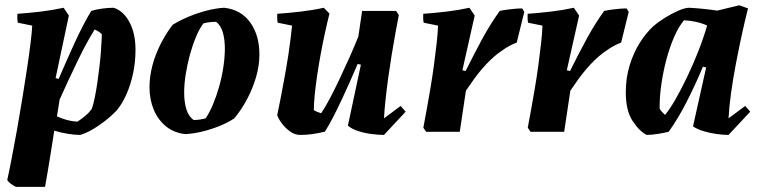

<svg xmlns="http://www.w3.org/2000/svg" viewBox="-20 -501 2898 730"><path d="M40.5 209.5Q30.5 204.5 21.5 198Q12.5 191.5 7.5 183.5Q15 150 24.5 100.7Q34.1 51.5 44.4 -6.4Q54.7 -64.3 64.5 -124.3Q74.3 -184.3 82.6 -239.3Q90.9 -294.3 96.2 -337.3Q101.5 -380.3 102.5 -403.6L47.8 -414.7Q44.8 -430.5 46.2 -448.5Q88.8 -451.5 134.8 -456.9Q180.7 -462.4 221.8 -471.5L241.8 -441.8L191.4 -204L203.1 -201Q216.9 -232.8 232.3 -268.2Q247.8 -303.7 264.2 -339Q280.6 -374.4 296.7 -405.5Q312.9 -436.6 327.1 -459.5Q344.9 -465 367.6 -468.2Q390.4 -471.5 412.2 -471.5Q435.4 -464.7 454.3 -443.2Q473.3 -421.8 484.2 -388.5Q495.2 -355.3 495.2 -312.4Q495.2 -264.9 485.9 -221.6Q476.6 -178.3 460.8 -142.7Q445.1 -107.1 424.6 -82.2Q404.5 -60.8 379.1 -41Q353.7 -21.2 328.8 -7.2Q303.9 6.8 284.3 12Q264 12 237.4 7.7Q210.9 3.4 186.3 -4.2Q179.6 39.8 173.1 79.9Q166.6 120 161.1 153Q155.6 186 151.2 209.5ZM274.4 -38.4Q290.6 -49 305.7 -61.8Q320.8 -74.6 329.4 -88.1Q335 -104.1 340.2 -129.7Q345.5 -155.3 350 -186Q354.4 -216.7 358.2 -248.3Q361.9 -279.8 363.9 -308.5Q365.9 -337.2 366.9 -357.9Q366.9 -361.5 366.9 -365.1Q366.9 -368.6 366.9 -371.2Q361.8 -376.5 354.2 -381.2Q346.6 -385.9 340 -389Q326.7 -367.9 309.4 -336.5Q292.2 -305 274.2 -267.4Q256.2 -229.7 238.6 -192.4Q221 -155 206.6 -122.1L196.6 -58.5Q216.7 -49.4 236 -44.4Q255.3 -39.4 274.4 -38.4Z M684.4 8.9Q640.9 3.9 610.8 -20.8Q580.8 -45.4 564.6 -84Q548.4 -122.6 548.4 -169.9Q548.4 -210 559.5 -252.1Q570.6 -294.2 591 -334.2Q611.3 -374.2 636.7 -407Q666.3 -425 699.9 -438.7Q733.5 -452.4 767.9 -461.2Q802.4 -469.9 832.3 -471.5Q897.5 -464.1 932.3 -414.3Q967.1 -364.6 966.2 -291.7Q966.2 -252.1 953.9 -209.1Q941.6 -166 920 -125.2Q898.5 -84.5 871.1 -51.1Q846.3 -34.7 814.2 -21.7Q782 -8.8 748.6 -0.7Q715.2 7.3 684.4 8.9ZM716.6 -44.7Q728.5 -44.7 741.1 -46.7Q753.7 -48.7 762 -51.3Q776.2 -72.2 789.3 -103Q802.4 -133.8 812.7 -169.8Q823 -205.8 828.7 -242.5Q834.4 -279.2 834.9 -311Q835.4 -348.4 827.7 -376.2Q820 -403.9 802.1 -418Q788.7 -418 776 -416.5Q763.4 -415 753.2 -412Q738 -391.6 724.9 -360.1Q711.8 -328.5 701.7 -291.6Q691.7 -254.6 686 -217.9Q680.2 -181.1 680.2 -148.8Q680.2 -112.9 688.7 -85.4Q697.2 -57.8 716.6 -44.7Z M1122.1 12Q1101 12 1082.7 -1.3Q1064.3 -14.6 1051.3 -32.3Q1038.2 -50 1033.9 -63.3Q1039.9 -90.8 1045.4 -119.3Q1050.9 -147.7 1056.4 -177.4Q1061.9 -207 1067.2 -236.5Q1072.4 -265.9 1076.7 -294.5Q1080.9 -323.2 1084.4 -350.9Q1087.9 -378.6 1090.5 -403.6L1035.8 -414.7Q1032.8 -430.5 1034.2 -448.5Q1076.8 -451.5 1123.4 -456.9Q1170 -462.4 1211 -471.5L1232.7 -449.2Q1224.6 -417.5 1216 -378.2Q1207.4 -339 1199.6 -296.8Q1191.8 -254.7 1185.8 -214Q1179.8 -173.4 1176.5 -139.5Q1173.2 -105.5 1173.2 -82Q1178.4 -78.9 1185.8 -75.7Q1193.3 -72.6 1201.1 -70.5Q1215.3 -91.1 1233.5 -125.4Q1251.7 -159.7 1271.2 -201Q1290.6 -242.2 1309.4 -284.1Q1328.1 -325.9 1342.5 -362.2L1356.8 -459.5H1485.9L1496.4 -444Q1490.9 -415.2 1483.6 -376.1Q1476.3 -337 1469.3 -293.2Q1462.2 -249.5 1456.1 -205.5Q1450.1 -161.5 1445.8 -121.5Q1441.5 -81.5 1440 -51.1L1503.2 -98.2L1522.3 -76.3L1439.8 12Q1421.3 12 1395.5 8.9Q1369.7 5.9 1344.7 -1.7Q1319.7 -9.2 1302.7 -23.1L1352.1 -255L1339.9 -258Q1326.1 -225.8 1310.4 -190.3Q1294.7 -154.9 1278.3 -120Q1261.9 -85.1 1246 -54.5Q1230.1 -24 1215.4 -0.5Q1190.5 5.5 1168.3 8.7Q1146.1 12 1122.1 12Z M1600.1 0 1589.6 -15.5Q1595.1 -44.3 1602.1 -82.9Q1609.1 -121.5 1616.4 -164.7Q1623.7 -207.8 1629.6 -251Q1635.4 -294.3 1639.9 -333.7Q1644.5 -373.2 1645.5 -403.6L1590.8 -414.7Q1587.8 -430.5 1589.2 -448.5Q1631.8 -451.5 1677.8 -456.9Q1723.7 -462.4 1764.8 -471.5L1784.8 -441.8L1738.1 -234L1750.3 -231Q1766.5 -263.2 1782.3 -294.2Q1798.2 -325.1 1814.3 -354.5Q1830.3 -383.9 1846.9 -410.2Q1863.5 -436.6 1880.1 -459.5Q1896.7 -462.9 1910.3 -464.6Q1923.9 -466.4 1937.4 -467.6Q1950.8 -468.9 1965.4 -468.9L1973.4 -455.9L1944.6 -339Q1933.6 -335.1 1922.1 -329.2Q1910.7 -323.3 1899.2 -315.9Q1887.8 -308.5 1875.8 -299.6Q1859.7 -287.5 1844.1 -272.4Q1828.4 -257.3 1812.8 -239.1Q1797.2 -220.9 1782.1 -200.1Q1767 -179.3 1751.4 -156L1728.1 0Z M1997.1 0 1986.6 -15.5Q1992.1 -44.3 1999.1 -82.9Q2006.1 -121.5 2013.4 -164.7Q2020.7 -207.8 2026.6 -251Q2032.4 -294.3 2036.9 -333.7Q2041.5 -373.2 2042.5 -403.6L1987.8 -414.7Q1984.8 -430.5 1986.2 -448.5Q2028.8 -451.5 2074.8 -456.9Q2120.7 -462.4 2161.8 -471.5L2181.8 -441.8L2135.1 -234L2147.3 -231Q2163.5 -263.2 2179.3 -294.2Q2195.2 -325.1 2211.3 -354.5Q2227.3 -383.9 2243.9 -410.2Q2260.5 -436.6 2277.1 -459.5Q2293.7 -462.9 2307.3 -464.6Q2320.9 -466.4 2334.4 -467.6Q2347.8 -468.9 2362.4 -468.9L2370.4 -455.9L2341.6 -339Q2330.6 -335.1 2319.1 -329.2Q2307.7 -323.3 2296.2 -315.9Q2284.8 -308.5 2272.8 -299.6Q2256.7 -287.5 2241.1 -272.4Q2225.4 -257.3 2209.8 -239.1Q2194.2 -220.9 2179.1 -200.1Q2164 -179.3 2148.4 -156L2125.1 0Z M2438.6 12Q2409.9 -2.8 2384.6 -42.1Q2359.3 -81.3 2359.3 -149.5Q2359.3 -206 2374.3 -253.8Q2389.2 -301.7 2413.1 -339.2Q2437 -376.7 2463.2 -400.6Q2482.4 -417.3 2508.3 -433.5Q2534.2 -449.7 2559.4 -460.6Q2584.7 -471.5 2600.4 -471.5Q2626.9 -470.1 2653.9 -467.3Q2680.9 -464.6 2706.8 -460.6L2790.9 -481L2824 -469Q2812.3 -423.3 2800.4 -368.6Q2788.5 -313.9 2777.6 -256.8Q2766.7 -199.6 2759.4 -146.4Q2752 -93.2 2750 -51.1L2813.3 -98.2L2832.4 -76.3L2749.9 12Q2731.3 12 2705.8 8.7Q2680.3 5.3 2655.9 -2Q2631.4 -9.2 2614.9 -20.5L2664.8 -244.5L2652.6 -247.5Q2638.8 -214.2 2623.1 -180.4Q2607.4 -146.5 2591 -114.3Q2574.6 -82 2557.1 -53Q2539.6 -24 2522.3 0Q2503.6 4.5 2482 8Q2460.4 11.5 2438.6 12ZM2508.5 -64.2Q2525.8 -84.5 2547.4 -121.9Q2569 -159.3 2591.8 -206.8Q2614.7 -254.3 2634.7 -305.4Q2654.8 -356.5 2668.6 -403.9Q2648.9 -412.9 2625.8 -418Q2602.8 -423 2580.6 -423.9Q2560.4 -399.9 2543.5 -361.3Q2526.6 -322.7 2514.2 -276.5Q2501.7 -230.2 2494.9 -183.1Q2488 -136 2488 -96.4Q2488 -94.3 2488 -92.3Q2488 -90.3 2488 -87.8Q2491.6 -81.5 2497.2 -75.2Q2502.9 -68.9 2508.5 -64.2Z"/></svg>

Font: Labrada
Style: Italic
Weight: 400
Italic angle: -7°
Designer: Mercedes Jáuregui
Foundry: Omnibus-Type Team
Version: Version 1.000